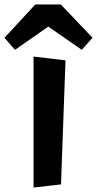

<svg xmlns="http://www.w3.org/2000/svg" viewBox="-71 -825 434 859"><path d="M145 -706 -4 -602 -51 -656 87 -805H201L343 -656L295 -602ZM79 14V-572L222 -555L202 0Z"/></svg>

Font: RocknRoll One
Style: Regular
Weight: 400
Designer: Fontworks Inc.
Foundry: Fontworks Inc.
Version: Version 1.100